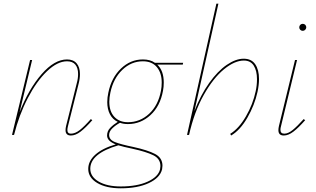

<svg xmlns="http://www.w3.org/2000/svg" viewBox="-20 -731 1712 1040"><path d="M480 -80Q444 -39 416.5 -18Q389 3 364 3Q335 3 335 -26Q335 -36 338 -49L396 -281Q403 -306 403 -330Q403 -363 388 -381Q373 -399 343 -399Q291 -399 234.5 -345Q178 -291 130.5 -199.5Q83 -108 56 0H45L143 -406H154L86 -123Q136 -250 205.5 -329.5Q275 -409 343 -409Q377 -409 395 -388Q413 -367 413 -330Q413 -305 406 -278L348 -47Q345 -35 345 -27Q345 -7 364 -7Q387 -7 412 -26.5Q437 -46 472 -86Z M970 -381H832Q867 -348 867 -284Q867 -260 863 -240Q848 -156 795 -107.5Q742 -59 673 -59Q648 -59 630 -66Q606 -53 588.5 -36Q571 -19 571 0Q571 26 602.5 38.5Q634 51 702 65Q780 82 820 103Q860 124 860 167Q860 172 858 186Q847 232 786.5 260.5Q726 289 634 289Q555 289 506.5 260Q458 231 458 184Q458 141 496.5 106.5Q535 72 607 51Q560 33 560 3Q560 -21 577 -38.5Q594 -56 618 -71Q590 -84 575.5 -112Q561 -140 561 -178Q561 -203 567 -230Q584 -311 635.5 -360Q687 -409 754 -409Q794 -409 819 -391H972ZM856 -284Q856 -336 829.5 -367.5Q803 -399 754 -399Q691 -399 642.5 -352.5Q594 -306 578 -230Q572 -203 572 -180Q572 -128 599 -98.5Q626 -69 673 -69Q738 -69 787.5 -114.5Q837 -160 852 -240Q856 -260 856 -284ZM849 169Q849 129 810.5 110Q772 91 699 75Q646 64 621 56Q469 101 469 183Q469 226 514.5 252.5Q560 279 634 279Q722 279 779.5 253Q837 227 847 186Q849 174 849 169Z M1383 -303Q1383 -272 1375 -234Q1359 -161 1320 -93.5Q1281 -26 1232 3L1227 -6Q1274 -35 1312 -100.5Q1350 -166 1365 -237Q1372 -269 1372 -302Q1372 -348 1354.5 -375.5Q1337 -403 1301 -403Q1251 -403 1193 -355.5Q1135 -308 1083.5 -216.5Q1032 -125 1004 0H993L1152 -711H1163L1033 -129Q1067 -217 1113 -281.5Q1159 -346 1208 -379.5Q1257 -413 1300 -413Q1342 -413 1362.5 -383Q1383 -353 1383 -303Z M1488 -26Q1488 -36 1491 -49L1578 -406H1589L1502 -47Q1499 -37 1499 -28Q1499 -7 1520 -7Q1541 -7 1565.5 -27Q1590 -47 1625 -86L1633 -80Q1597 -39 1569.5 -18Q1542 3 1517 3Q1488 3 1488 -26ZM1601 -583Q1601 -591 1606.5 -596.5Q1612 -602 1620 -602Q1628 -602 1633.5 -596.5Q1639 -591 1639 -583Q1639 -576 1633.5 -570Q1628 -564 1620 -564Q1612 -564 1606.5 -569.5Q1601 -575 1601 -583Z"/></svg>

Font: Ysabeau Hairline
Style: Italic
Weight: 100
Italic angle: -12°
Designer: Christian Thalmann (Catharsis Fonts)
Version: Version 0.003